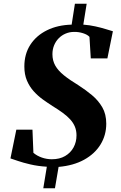

<svg xmlns="http://www.w3.org/2000/svg" viewBox="-20 -883 647 1029"><path d="M212 126 231 10.5Q182.5 7.5 143 -1.8Q103.5 -11 76 -20.5Q48.5 -30 36 -34L67.5 -188H154L159 -64Q178.5 -47.5 204.5 -38.5Q230.5 -29.5 258 -29.5Q299.5 -29.5 329 -46.8Q358.5 -64 374.2 -93Q390 -122 390 -157.5Q390 -183 381.5 -203.8Q373 -224.5 356.5 -242.8Q340 -261 316 -278.5Q292 -296 261 -315Q236 -331 209.5 -350Q183 -369 160.5 -394Q138 -419 124.2 -451.5Q110.5 -484 110.5 -526.5Q110.5 -593.5 142.5 -643Q174.5 -692.5 231.8 -720.8Q289 -749 364 -751L381.5 -863H444.5L426.5 -751Q460 -748.5 491.5 -741.5Q523 -734.5 547.5 -726.8Q572 -719 585 -715.5L555.5 -570H466.5L459.5 -685.5Q448.5 -697.5 425 -705Q401.5 -712.5 377.5 -712Q353 -712 331.8 -703Q310.5 -694 294.8 -678Q279 -662 270 -640.2Q261 -618.5 261 -592.5Q261 -558.5 276.2 -531.5Q291.5 -504.5 322.5 -479.5Q353.5 -454.5 400.5 -426Q439.5 -401 473.2 -372.8Q507 -344.5 528.2 -308Q549.5 -271.5 549.5 -220Q549.5 -159 519 -109Q488.5 -59 431.2 -27.2Q374 4.5 294 11.5L274.5 126Z"/></svg>

Font: Merriweather 96pt ExtraBold
Style: Italic
Weight: 800
Italic angle: -7.8°
Version: Version 2.101